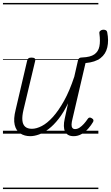

<svg xmlns="http://www.w3.org/2000/svg" viewBox="-20 -905 752 1300"><path d="M185 17Q146 17 117.5 -1.5Q89 -20 79.5 -59.5Q70 -99 86 -162L164 -495Q167 -506 173 -510.5Q179 -515 193 -515Q209 -515 215 -509.5Q221 -504 218 -492L139 -161Q129 -119 131.5 -90.5Q134 -62 150 -47.5Q166 -33 196 -33Q227 -33 263.5 -52Q300 -71 338 -113Q376 -155 413.5 -222Q451 -289 483 -386L508 -496Q511 -507 517 -511.5Q523 -516 537 -516Q592 -518 619 -537Q646 -556 653 -591Q660 -626 653 -678Q651 -689 658 -695.5Q665 -702 675.5 -703.5Q686 -705 695 -701Q704 -697 706 -686Q717 -630 706.5 -584.5Q696 -539 660.5 -511.5Q625 -484 559 -478L471 -101Q465 -78 464.5 -62.5Q464 -47 470 -39Q476 -31 488 -31Q504 -31 519 -41Q534 -51 548 -66.5Q562 -82 574 -100Q579 -108 586 -109Q593 -110 602 -104Q611 -99 612.5 -92.5Q614 -86 610 -79Q598 -58 578.5 -35.5Q559 -13 533.5 2Q508 17 479 17Q456 17 441.5 8.5Q427 0 420 -15Q413 -30 412.5 -52Q412 -74 418 -100L441 -206Q411 -144 377.5 -101Q344 -58 310 -32Q276 -6 244 5.5Q212 17 185 17ZM0 365H646V375H0ZM0 -20H646V0H0ZM0 -505H646V-500H0ZM0 -885H646V-875H0Z"/></svg>

Font: Playwrite AT Guides
Style: Italic
Weight: 400
Italic angle: -13.0072°
Designer: Veronika Burian, José Scaglione
Foundry: TypeTogether
Version: Version 1.002